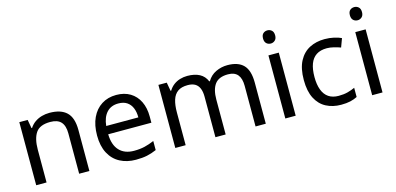

<svg xmlns="http://www.w3.org/2000/svg" viewBox="-68 -1218 3249 1576"><g transform="rotate(-15 1556.5 -429.5)"><path d="M343 -612Q439 -612 488 -565.5Q537 -519 537 -415V-66H450V-409Q450 -474 421 -506Q392 -538 330 -538Q241 -538 207 -488Q173 -438 173 -344V-66H85V-602H156L169 -529H174Q192 -557 218.5 -575.5Q245 -594 277 -603Q309 -612 343 -612Z M910 -612Q979 -612 1028.5 -582Q1078 -552 1104.5 -497.5Q1131 -443 1131 -370V-317H764Q766 -226 810.5 -178.5Q855 -131 935 -131Q986 -131 1025.5 -140.5Q1065 -150 1107 -168V-91Q1066 -73 1026 -64.5Q986 -56 931 -56Q855 -56 796.5 -87Q738 -118 705.5 -179.5Q673 -241 673 -330Q673 -418 702.5 -481Q732 -544 785.5 -578Q839 -612 910 -612ZM909 -540Q846 -540 809.5 -499.5Q773 -459 766 -387H1039Q1039 -433 1025 -467Q1011 -501 982.5 -520.5Q954 -540 909 -540Z M1855 -612Q1946 -612 1991 -565.5Q2036 -519 2036 -415V-66H1949V-411Q1949 -474 1922.5 -506Q1896 -538 1840 -538Q1762 -538 1728.5 -493Q1695 -448 1695 -362V-66H1608V-411Q1608 -453 1596 -481.5Q1584 -510 1560 -524Q1536 -538 1498 -538Q1444 -538 1413 -515.5Q1382 -493 1368.5 -450Q1355 -407 1355 -344V-66H1267V-602H1338L1351 -529H1356Q1373 -557 1397.5 -575.5Q1422 -594 1452 -603Q1482 -612 1514 -612Q1576 -612 1617.5 -590Q1659 -568 1678 -522H1683Q1710 -568 1756.5 -590Q1803 -612 1855 -612Z M2290 -602V-66H2202V-602ZM2247 -803Q2267 -803 2282.5 -789.5Q2298 -776 2298 -747Q2298 -719 2282.5 -705Q2267 -691 2247 -691Q2225 -691 2210 -705Q2195 -719 2195 -747Q2195 -776 2210 -789.5Q2225 -803 2247 -803Z M2675 -56Q2604 -56 2548.5 -85Q2493 -114 2461.5 -175Q2430 -236 2430 -331Q2430 -430 2463 -492Q2496 -554 2552.5 -583Q2609 -612 2681 -612Q2722 -612 2760 -603.5Q2798 -595 2822 -583L2795 -510Q2771 -519 2739 -527Q2707 -535 2679 -535Q2625 -535 2590 -512Q2555 -489 2538 -444Q2521 -399 2521 -332Q2521 -268 2538 -223Q2555 -178 2589 -155Q2623 -132 2674 -132Q2718 -132 2751.5 -141Q2785 -150 2813 -163V-85Q2786 -71 2753.5 -63.5Q2721 -56 2675 -56Z M3028 -602V-66H2940V-602ZM2985 -803Q3005 -803 3020.5 -789.5Q3036 -776 3036 -747Q3036 -719 3020.5 -705Q3005 -691 2985 -691Q2963 -691 2948 -705Q2933 -719 2933 -747Q2933 -776 2948 -789.5Q2963 -803 2985 -803Z"/></g></svg>

Font: Noto Sans Malayalam UI
Style: Regular
Weight: 400
Designer: Jelle Bosma - Monotype Design Team
Foundry: Monotype Imaging Inc.
Version: Version 2.104